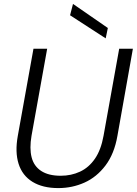

<svg xmlns="http://www.w3.org/2000/svg" viewBox="-20 -949 699 981"><path d="M278 12Q198 12 146 -20Q94 -52 75 -112Q56 -172 71 -255L151 -700H221L141 -255Q130 -191 141.5 -145.5Q153 -100 190.5 -75.5Q228 -51 290 -51Q344 -51 389 -72Q434 -93 465 -138Q496 -183 509 -255L589 -700H659L580 -255Q564 -163 519 -103.5Q474 -44 411.5 -16Q349 12 278 12ZM520 -753 338 -871 353 -929 531 -806Z"/></svg>

Font: DM Sans 20pt Light
Style: Italic
Weight: 300
Italic angle: -10°
Version: Version 4.004;gftools[0.9.30]